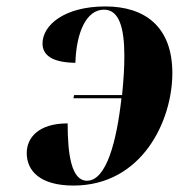

<svg xmlns="http://www.w3.org/2000/svg" viewBox="-20 -566 584 596"><path d="M208 10C421 10 515 -191 515 -339C515 -483 430 -546 307 -546C180 -546 112 -488 112 -431C112 -394 143 -372 214 -371C217 -466 248 -536 303 -536C350 -536 366 -479 366 -393C366 -353 364 -325 359 -271H210L208 -261H357C342 -126 310 -5 250 -5C202 -5 190 -85 190 -183C99 -183 63 -138 63 -91C63 -36 104 10 208 10Z"/></svg>

Font: Noto Serif Display Condensed ExtraBold
Style: Italic
Weight: 800
Width: 3
Italic angle: -12°
Designer: Monotype Design Team
Foundry: Monotype Imaging Inc.
Version: Version 2.009